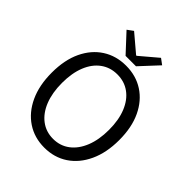

<svg xmlns="http://www.w3.org/2000/svg" viewBox="-258 -1095 1259 1259"><g transform="rotate(45 371.0 -466.0)"><path d="M371 13.4Q279.2 13.4 208.6 -33.4Q138 -80.2 98 -166.2Q58.1 -252.2 58.1 -369.3Q58.1 -487 98 -571.3Q138 -655.6 208.6 -701Q279.2 -746.4 371 -746.4Q463.3 -746.4 533.7 -700.8Q604.1 -655.2 644 -571.1Q684 -487 684 -369.3Q684 -252.2 644 -166.2Q604.1 -80.2 533.7 -33.4Q463.3 13.4 371 13.4ZM371 -68Q437.1 -68 486 -105.3Q535 -142.5 562.1 -210.1Q589.2 -277.8 589.2 -369.3Q589.2 -460.8 562.1 -527.3Q535 -593.7 486 -629.5Q437.1 -665.4 371 -665.4Q305.6 -665.4 256.3 -629.5Q207.1 -593.7 180.2 -527.3Q153.3 -460.8 153.3 -369.3Q153.3 -277.8 180.2 -210.1Q207.1 -142.5 256.3 -105.3Q305.6 -68 371 -68ZM322.8 -789.2 206 -915 246.4 -944.5 369 -840.7H373.7L496.3 -944.5L536.1 -915L419.2 -789.2Z"/></g></svg>

Font: Shanggu Sans SC VF
Style: Regular
Weight: 250
Designer: GuiWonder
Version: Version 1.021